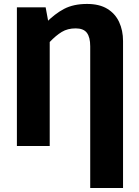

<svg xmlns="http://www.w3.org/2000/svg" viewBox="-20 -730 694 960"><path d="M415.2 -710.3Q476.7 -710.3 516.4 -686.1Q556.2 -661.8 575.7 -619.7Q595.2 -577.6 595.2 -525.1V210.1H431.1V-498.6Q431.1 -543.8 414.3 -566Q397.5 -588.1 358.4 -588.1Q318.1 -588.1 288.9 -570.4Q259.7 -552.7 228.6 -520L207.6 -613.9Q253.4 -660.9 300.5 -685.6Q347.7 -710.3 415.2 -710.3ZM64.5 -693.4H208.2L228.6 -583V0H64.5Z"/></svg>

Font: Fira Sans Variable
Style: Regular
Weight: 400
Designer: Carrois Corporate & Edenspiekermann AG
Foundry: Carrois Corporate GbR & Edenspiekermann AG
Version: Version 4.202